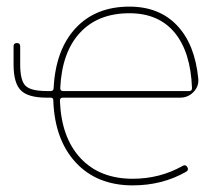

<svg xmlns="http://www.w3.org/2000/svg" viewBox="-20 -550 670 580"><path d="M371 -510Q276 -510 221.5 -451Q167 -392 162 -284Q162 -275 170 -275H552Q560 -275 560 -284Q556 -393 507.5 -451.5Q459 -510 371 -510ZM121 -255Q65 -255 43 -277Q21 -299 21 -355V-410Q21 -420 31 -420Q41 -420 41 -410V-355Q41 -307 57 -291Q73 -275 121 -275H133Q142 -275 142 -284Q148 -400 208.5 -465Q269 -530 371 -530Q461 -530 515 -473Q569 -416 579 -312Q581 -289 564.5 -272Q548 -255 524 -255H170Q161 -255 161 -246Q165 -135 223 -72.5Q281 -10 381 -10Q463 -10 532 -49Q541 -54 546 -45Q551 -36 542 -31Q470 10 381 10Q273 10 209 -59Q145 -128 141 -247Q141 -255 133 -255Z"/></svg>

Font: Rounded Mplus 1c Thin
Style: Regular
Weight: 250
Version: Version 1.059.20150529